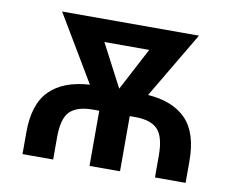

<svg xmlns="http://www.w3.org/2000/svg" viewBox="-65 -628 865 711"><g transform="rotate(10 367.5 -272.5)"><path d="M176.3 0H61V-82Q61 -188.5 112.3 -239.5Q163.6 -290.5 262.2 -296.4L113.8 -545.4H628.4L481 -296.4Q575.7 -289.6 625 -238.5Q674.3 -187.5 674.3 -82V0H559.1V-82Q559.1 -152.8 533 -180.2Q506.8 -207.5 448.2 -207.5H428.2L427.7 -206.1V0H313V-207.5H289.1Q229.5 -207.5 202.6 -180.4Q175.8 -153.3 176.3 -82ZM371.6 -300.8 456.1 -461.4H287.6Z"/></g></svg>

Font: Interop Med
Style: Regular
Weight: 500
Designer: Rasmus Andersson, Google, Jang Haemin
Foundry: jhaemin
Version: Version 1.007